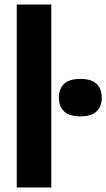

<svg xmlns="http://www.w3.org/2000/svg" viewBox="-20 -828 470 848"><path d="M54 0V-808H206.5V0ZM334.5 -314Q286.5 -314 263.2 -336Q240 -358 240 -396.5Q240 -436 263.2 -457.8Q286.5 -479.5 334.5 -479.5Q383.5 -479.5 406.5 -457.8Q429.5 -436 429.5 -396.5Q429.5 -358 406.5 -336Q383.5 -314 334.5 -314Z"/></svg>

Font: Encode Sans SemiCondensed
Style: Bold
Weight: 700
Width: 4
Designer: Multiple Designers
Foundry: Impallari Type
Version: Version 3.002